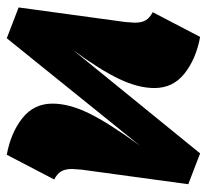

<svg xmlns="http://www.w3.org/2000/svg" viewBox="-42 -549 611 567"><g transform="rotate(90 263.5 -265.5)"><path d="M479 -173Q479 -153 486 -141Q493 -129 510 -120L437 20Q372 8 329 -26Q286 -60 286 -115Q286 -164 314.5 -222.5Q343 -281 410 -373L93 20L2 -15L45 -330Q47 -352 47 -358Q47 -378 40 -390Q33 -402 16 -411L89 -551Q154 -539 197 -505Q240 -471 240 -416Q240 -368 213 -311.5Q186 -255 128 -176L433 -551L524 -516L481 -201Q479 -179 479 -173Z"/></g></svg>

Font: Fira Sans Black
Style: Italic
Weight: 900
Italic angle: -8°
Designer: Carrois Corporate & Edenspiekermann AG
Foundry: Carrois Corporate GbR & Edenspiekermann AG
Version: Version 4.203